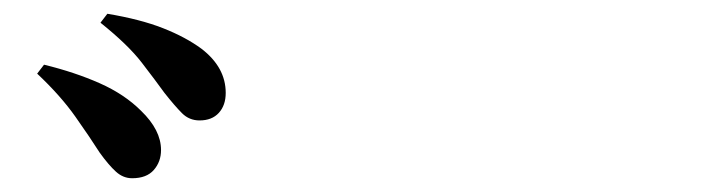

<svg xmlns="http://www.w3.org/2000/svg" viewBox="-20 -869 1040 279"><path d="M172 -610Q159 -610 148.5 -619.5Q138 -629 125 -647Q111 -669 89.5 -699.5Q68 -730 34 -762L44 -775Q89 -764 125 -748Q161 -732 185 -708Q214 -680 214 -651Q214 -634 203.5 -622Q193 -610 172 -610ZM270 -694Q255 -694 244.5 -704.5Q234 -715 219 -734Q206 -752 186 -778Q166 -804 126 -836L136 -849Q184 -841 217 -828Q250 -815 273 -798Q308 -771 308 -734Q308 -716 298 -705Q288 -694 270 -694Z"/></svg>

Font: Noto Serif JP ExtraLight ExtraBold
Style: Regular
Weight: 800
Version: Version 2.003-H1;hotconv 1.1.1;makeotfexe 2.6.0